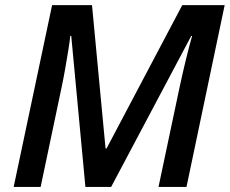

<svg xmlns="http://www.w3.org/2000/svg" viewBox="-20 -734 902 754"><path d="M33.7 0 184.6 -713.9H341.3L394.5 -150.9H398.4L695.8 -713.9H862.3L712.4 0H602.5L685.1 -390.6Q696.8 -445.8 710.2 -500.5Q723.6 -555.2 734.4 -592.8H731L416.5 0H315.4L259.8 -592.8H255.9Q253.9 -571.8 248.5 -538.1Q243.2 -504.4 236.3 -465.6Q229.5 -426.8 221.7 -390.1L139.6 0Z"/></svg>

Font: Open Sans SemiBold
Style: Italic
Weight: 600
Italic angle: -12°
Designer: Monotype Design Team
Foundry: Monotype Imaging Inc.
Version: Version 3.003; ttfautohint (v1.8.4)